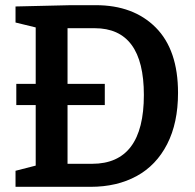

<svg xmlns="http://www.w3.org/2000/svg" viewBox="-20 -722 754 742"><path d="M350 -702Q496 -702 582 -615.5Q668 -529 668 -363Q668 -247 626 -165Q584 -83 508 -41.5Q432 0 330 0H40V-62L118 -82V-316H43V-398H118V-616L40 -635V-697L254 -702ZM336 -89Q536 -89 536 -355Q536 -613 346 -613H241V-398H385V-316H241V-89Z"/></svg>

Font: Bitter Pro SemiBold
Style: Regular
Weight: 600
Designer: Sol Matas, and Bitter project Authors
Foundry: Sol Matas
Version: Version 1.010